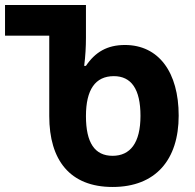

<svg xmlns="http://www.w3.org/2000/svg" viewBox="-24 -734 777 764"><path d="M424 10C596 10 687 -99 687 -274C687 -446 608 -555 473 -555C403 -555 355 -527 318 -472H311C316 -511 318 -549 318 -583V-714H-4V-592H172V-272C172 -97 254 10 424 10ZM424 -114C353 -114 318 -166 318 -272C318 -377 355 -431 429 -431C498 -431 535 -380 535 -273C535 -165 494 -114 424 -114Z"/></svg>

Font: Noto Sans Georgian SemiCondensed Bold
Style: Regular
Weight: 700
Width: 4
Designer: Monotype Design Team, Akaki Razmadze
Foundry: Google LLC
Version: Version 2.005